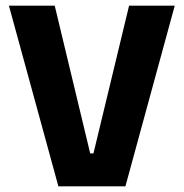

<svg xmlns="http://www.w3.org/2000/svg" viewBox="-20 -659 650 679"><path d="M423.5 0H186.5L11.5 -639H173.5L299 -116.5H310.5L436.5 -639H598Z"/></svg>

Font: Anek Kannada Medium
Style: Bold
Weight: 700
Version: Version 1.003